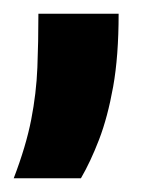

<svg xmlns="http://www.w3.org/2000/svg" viewBox="-20 -128 216 280"><path d="M0 132Q18 85 25.5 46.5Q33 8 34.5 -29.5Q36 -67 36 -108H153Q153 -46 145 -1.5Q137 43 124.5 75.5Q112 108 98 132Z"/></svg>

Font: Bricolage Grotesque 36pt SemiBold
Style: Regular
Weight: 600
Designer: Mathieu Triay
Foundry: Atelier Triay
Version: Version 1.001;gftools[0.9.33.dev8+g029e19f]